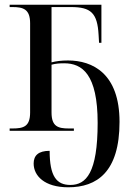

<svg xmlns="http://www.w3.org/2000/svg" viewBox="-20 -556 553 816"><path d="M270 240C392 240 488 175 488 -38C488 -244 373 -299 269 -299C241 -299 218 -296 199 -291V-526H282C366 -526 394 -501 399 -408L401 -374H411V-536H21V-526H33C79 -526 108 -517 108 -457V-78C108 -18 80 -10 33 -10H21V0H294V-10H273C227 -10 199 -18 199 -78V-281C217 -286 234 -287 253 -287C329 -287 395 -241 395 -34C395 179 346 230 279 230C220 230 191 193 191 85C143 85 123 105 123 139C123 191 169 240 270 240Z"/></svg>

Font: Noto Serif Display SemiCondensed
Style: Regular
Weight: 400
Width: 4
Designer: Monotype Design Team
Foundry: Monotype Imaging Inc.
Version: Version 2.009